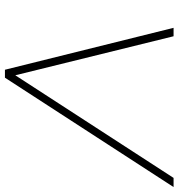

<svg xmlns="http://www.w3.org/2000/svg" viewBox="8 -748 740 797"><g transform="rotate(90 378.5 -350.0)"><path d="M270 0 96 -700H131L293 -43L719 -700H757L303 0Z"/></g></svg>

Font: Montserrat Thin ExtraLight
Style: Italic
Weight: 250
Italic angle: -11.3°
Version: Version 9.000